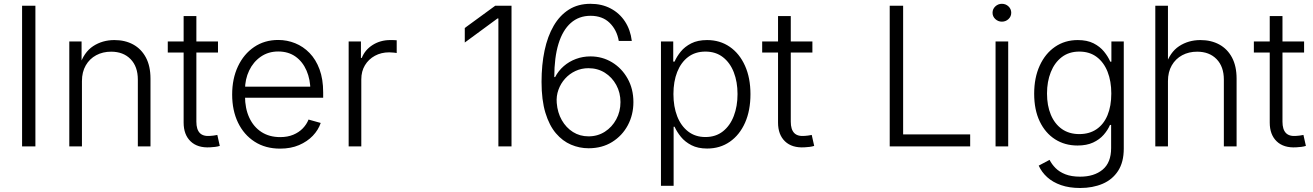

<svg xmlns="http://www.w3.org/2000/svg" viewBox="-20 -757 6793 993"><path d="M163.1 -727.5V0H94.2V-727.5Z M403.8 -337.4V0H338.4V-542.5H401.9V-416H391.1Q413.6 -486.8 461.7 -518.3Q509.8 -549.8 571.8 -549.8Q627 -549.8 668.9 -526.9Q710.9 -503.9 734.6 -459.5Q758.3 -415 758.3 -350.1V0H692.9V-345.2Q692.9 -412.6 655.3 -451.2Q617.7 -489.7 554.7 -489.7Q511.7 -489.7 477.5 -471.4Q443.4 -453.1 423.6 -418.9Q403.8 -384.8 403.8 -337.4Z M1107.4 -542.5V-485.4H847.7V-542.5ZM929.7 -673.8H995.6V-127.4Q995.6 -87.9 1013.2 -69.3Q1030.8 -50.8 1067.9 -54.2Q1074.7 -54.2 1085.2 -55.9Q1095.7 -57.6 1104 -59.1L1116.7 -2.4Q1106 1 1092.8 2.7Q1079.6 4.4 1066.9 4.9Q1002 8.8 965.8 -25.9Q929.7 -60.5 929.7 -123Z M1428.7 11.7Q1352.5 11.7 1296.9 -24.2Q1241.2 -60.1 1210.9 -123Q1180.7 -186 1180.7 -268.1Q1180.7 -350.1 1210.7 -413.8Q1240.7 -477.5 1294.4 -513.9Q1348.1 -550.3 1418.9 -550.3Q1464.8 -550.3 1506.6 -533.4Q1548.3 -516.6 1581.1 -482.9Q1613.8 -449.2 1632.6 -398.4Q1651.4 -347.7 1651.4 -279.3V-251.5H1223.1V-308.6H1615.7L1585.4 -287.6Q1585.4 -345.7 1565.4 -391.8Q1545.4 -438 1508.3 -464.4Q1471.2 -490.7 1418.9 -490.7Q1367.7 -490.7 1328.9 -463.9Q1290 -437 1268.6 -392.1Q1247.1 -347.2 1247.1 -293V-260.3Q1247.1 -196.3 1269.3 -148.4Q1291.5 -100.6 1332.3 -74.2Q1373 -47.9 1429.2 -47.9Q1467.3 -47.9 1496.6 -60.1Q1525.9 -72.3 1545.9 -93Q1565.9 -113.8 1575.7 -138.7L1638.7 -121.1Q1626.5 -85 1597.9 -54.9Q1569.3 -24.9 1526.6 -6.6Q1483.9 11.7 1428.7 11.7Z M1783.2 0V-542.5H1846.7V-457.5H1851.1Q1867.7 -499.5 1907.7 -524.7Q1947.8 -549.8 1998.5 -549.8Q2006.8 -549.8 2015.9 -549.6Q2024.9 -549.3 2031.7 -548.8V-482.9Q2028.3 -483.4 2017.1 -484.9Q2005.9 -486.3 1992.7 -486.3Q1951.7 -486.3 1918.9 -468.5Q1886.2 -450.7 1867.4 -419.4Q1848.6 -388.2 1848.6 -346.7V0Z M2625.5 -727.5V0H2557.6V-661.6H2553.2L2383.8 -537.1V-612.3L2541.5 -727.5Z M3023.9 9.8Q2977.1 9.8 2933.3 -8.8Q2889.6 -27.3 2855.2 -67.6Q2820.8 -107.9 2800.8 -173.6Q2780.8 -239.3 2780.8 -333.5Q2780.8 -421.9 2796.4 -495.6Q2812 -569.3 2843.5 -623.5Q2875 -677.7 2922.4 -707.5Q2969.7 -737.3 3033.7 -737.3Q3092.8 -737.3 3138.4 -713.1Q3184.1 -689 3212.4 -645.8Q3240.7 -602.5 3247.6 -545.4H3180.2Q3170.4 -602.1 3133.1 -638.7Q3095.7 -675.3 3034.2 -675.3Q2974.1 -675.3 2932.1 -638.2Q2890.1 -601.1 2868.4 -530.3Q2846.7 -459.5 2846.7 -358.4H2851.1Q2867.7 -390.6 2895.5 -414.8Q2923.3 -439 2958.7 -452.1Q2994.1 -465.3 3033.7 -465.3Q3094.7 -465.3 3145.3 -434.8Q3195.8 -404.3 3225.8 -350.8Q3255.9 -297.4 3255.9 -229Q3255.9 -163.6 3227.1 -109.4Q3198.2 -55.2 3146 -22.7Q3093.8 9.8 3023.9 9.8ZM3023.9 -51.8Q3070.8 -51.8 3108.2 -75.7Q3145.5 -99.6 3167.2 -139.9Q3189 -180.2 3189 -229Q3189 -277.8 3167.2 -317.6Q3145.5 -357.4 3108.2 -380.9Q3070.8 -404.3 3023.4 -404.3Q2987.3 -404.3 2956.3 -389.9Q2925.3 -375.5 2902.6 -350.3Q2879.9 -325.2 2868.2 -292.7Q2856.4 -260.3 2859.4 -224.6Q2863.3 -174.8 2885.5 -135.7Q2907.7 -96.7 2943.4 -74.2Q2979 -51.8 3023.9 -51.8Z M3398.4 204.1V-542.5H3461.9V-438.5H3468.8Q3480 -464.4 3500.7 -490Q3521.5 -515.6 3554.9 -532.7Q3588.4 -549.8 3637.2 -549.8Q3703.6 -549.8 3754.2 -514.9Q3804.7 -480 3833 -417Q3861.3 -354 3861.3 -270Q3861.3 -185.5 3833.3 -122.3Q3805.2 -59.1 3754.6 -23.9Q3704.1 11.2 3637.2 11.2Q3589.4 11.2 3555.9 -6.1Q3522.5 -23.4 3501.5 -49.3Q3480.5 -75.2 3468.8 -101.6H3463.9V204.1ZM3628.4 -48.3Q3681.6 -48.3 3718.8 -77.6Q3755.9 -106.9 3775.1 -157.2Q3794.4 -207.5 3794.4 -270.5Q3794.4 -333.5 3775.1 -383.1Q3755.9 -432.6 3718.8 -461.4Q3681.6 -490.2 3628.4 -490.2Q3575.7 -490.2 3538.8 -462.2Q3502 -434.1 3482.4 -384.8Q3462.9 -335.4 3462.9 -270.5Q3462.9 -205.6 3482.4 -155.5Q3502 -105.5 3539.1 -76.9Q3576.2 -48.3 3628.4 -48.3Z M4181.6 -542.5V-485.4H3921.9V-542.5ZM4003.9 -673.8H4069.8V-127.4Q4069.8 -87.9 4087.4 -69.3Q4105 -50.8 4142.1 -54.2Q4148.9 -54.2 4159.4 -55.9Q4169.9 -57.6 4178.2 -59.1L4190.9 -2.4Q4180.2 1 4167 2.7Q4153.8 4.4 4141.1 4.9Q4076.2 8.8 4040 -25.9Q4003.9 -60.5 4003.9 -123Z M4581.5 0V-727.5H4650.9V-62H4997.6V0Z M5128.9 0V-542.5H5194.3V0ZM5161.6 -645Q5142.1 -645 5127.7 -658.4Q5113.3 -671.9 5113.3 -690.9Q5113.3 -710.4 5127.7 -723.9Q5142.1 -737.3 5161.6 -737.3Q5181.6 -737.3 5195.8 -723.9Q5210 -710.4 5210 -690.9Q5210 -671.9 5195.8 -658.4Q5181.6 -645 5161.6 -645Z M5566.4 215.3Q5510.3 215.3 5467.5 200.4Q5424.8 185.5 5396 159.4Q5367.2 133.3 5352.1 99.6L5408.2 69.8Q5419.4 92.3 5439.2 112.3Q5459 132.3 5490.2 144.5Q5521.5 156.7 5566.4 156.7Q5638.7 156.7 5682.6 120.4Q5726.6 84 5726.6 8.8V-110.8H5720.7Q5709.5 -84.5 5688 -59.8Q5666.5 -35.2 5633.3 -19.8Q5600.1 -4.4 5552.7 -4.4Q5487.3 -4.4 5436.8 -36.6Q5386.2 -68.8 5357.4 -128.9Q5328.6 -189 5328.6 -272.5Q5328.6 -355 5357.2 -417.5Q5385.7 -480 5436.5 -514.9Q5487.3 -549.8 5553.7 -549.8Q5602.5 -549.8 5635.7 -533Q5668.9 -516.1 5689.9 -490.2Q5710.9 -464.4 5722.2 -438H5728V-542.5H5792V11.7Q5792 81.5 5762.7 126.7Q5733.4 171.9 5682.4 193.6Q5631.3 215.3 5566.4 215.3ZM5562 -63.5Q5614.3 -63.5 5651.4 -88.9Q5688.5 -114.3 5708 -161.4Q5727.5 -208.5 5727.5 -273.4Q5727.5 -336.9 5708.3 -385.7Q5689 -434.6 5652.1 -462.4Q5615.2 -490.2 5562 -490.2Q5508.8 -490.2 5471.4 -461.7Q5434.1 -433.1 5414.6 -384Q5395 -335 5395 -273.4Q5395 -210.9 5414.8 -163.6Q5434.6 -116.2 5471.9 -89.8Q5509.3 -63.5 5562 -63.5Z M6020.5 -337.4V0H5955.1V-727.5H6020.5V-416H6007.8Q6030.3 -486.8 6078.4 -518.3Q6126.5 -549.8 6188.5 -549.8Q6243.7 -549.8 6285.9 -526.9Q6328.1 -503.9 6351.8 -459.5Q6375.5 -415 6375.5 -350.1V0H6309.6V-345.2Q6309.6 -412.6 6272 -451.2Q6234.4 -489.7 6171.4 -489.7Q6128.4 -489.7 6094.2 -471.4Q6060.1 -453.1 6040.3 -418.9Q6020.5 -384.8 6020.5 -337.4Z M6724.6 -542.5V-485.4H6464.8V-542.5ZM6546.9 -673.8H6612.8V-127.4Q6612.8 -87.9 6630.4 -69.3Q6647.9 -50.8 6685.1 -54.2Q6691.9 -54.2 6702.4 -55.9Q6712.9 -57.6 6721.2 -59.1L6733.9 -2.4Q6723.1 1 6710 2.7Q6696.8 4.4 6684.1 4.9Q6619.1 8.8 6583 -25.9Q6546.9 -60.5 6546.9 -123Z"/></svg>

Font: Inter 16pt Light
Style: Regular
Weight: 300
Version: Version 4.001;git-66647c0bb